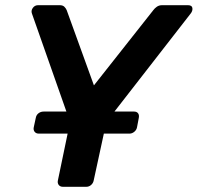

<svg xmlns="http://www.w3.org/2000/svg" viewBox="-20 -720 762 740"><path d="M130 -205Q119 -205 113.5 -212Q108 -219 110 -229L118 -266Q120 -277 128.5 -283.5Q137 -290 148 -290H497Q507 -290 512 -283.5Q517 -277 515 -266L508 -229Q506 -219 497.5 -212Q489 -205 479 -205ZM223 0Q212 0 206.5 -7Q201 -14 203 -24L250 -250L103 -668Q99 -679 106.5 -689.5Q114 -700 127 -700H210Q222 -700 228 -694Q234 -688 237 -681L342 -391L571 -681Q576 -688 584.5 -694Q593 -700 605 -700H704Q720 -700 721.5 -689Q723 -678 715 -668L390 -250L341 -24Q339 -14 331 -7Q323 0 312 0Z"/></svg>

Font: Rubik Light Medium
Style: Italic
Weight: 500
Italic angle: -12°
Version: Version 2.104